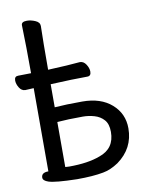

<svg xmlns="http://www.w3.org/2000/svg" viewBox="-84 -778 667 861"><g transform="rotate(-10 250.0 -347.5)"><path d="M197 22Q97 20 68 10Q44 2 44 -12Q44 -35 76 -35V-414L38 -412Q21 -412 10.5 -429Q0 -446 0 -462Q0 -481 17 -481L76 -482Q76 -604 73 -701Q73 -717 98 -717Q116 -717 136 -708.5Q156 -700 156 -683Q154 -611 154 -484Q250 -488 300 -493Q317 -493 328 -476Q339 -459 339 -443Q339 -423 322 -423Q257 -423 154 -418V-313Q205 -317 280 -317Q364 -317 413.5 -273.5Q463 -230 463 -163Q463 -72 387 -17Q351 7 317 13Q270 22 197 22ZM172 -40Q258 -40 313 -61Q383 -85 383 -161Q383 -197 366 -216Q349 -235 323 -242.5Q297 -250 271 -250Q202 -250 154 -246V-41Z"/></g></svg>

Font: LXGW WenKai Mono Medium
Style: Regular
Weight: 500
Monospace: yes
Designer: LXGW / Fontworks Inc.
Foundry: LXGW / Fontworks Inc.
Version: Version 1.520; June 14, 2025